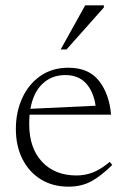

<svg xmlns="http://www.w3.org/2000/svg" viewBox="-20 -690 475 720"><path d="M236.5 -436Q313 -436 351.5 -386.5Q390 -337 396.5 -260H91Q89.5 -243 89.5 -224.5Q89.5 -135 137.5 -83.5Q185.5 -32 267 -32Q299.5 -32 328.8 -43.5Q358 -55 391.5 -83L401 -71.5Q358.5 -29.5 321.8 -9.8Q285 10 237 10Q178 10 133.5 -17.2Q89 -44.5 64.2 -93.5Q39.5 -142.5 39.5 -206.5Q39.5 -269.5 63.2 -321.8Q87 -374 131.2 -405Q175.5 -436 236.5 -436ZM225 -408.5Q174 -408.5 139.5 -376Q105 -343.5 94 -282L338.5 -293.5Q330.5 -347.5 302 -378Q273.5 -408.5 225 -408.5ZM207.5 -504.5 299.5 -670H369.5V-662L229.5 -504.5Z"/></svg>

Font: Newsreader Text Light
Style: Regular
Weight: 300
Designer: Hugues Gentile
Foundry: Production Type
Version: Version 1.001